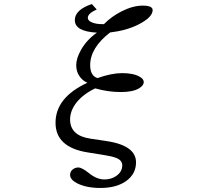

<svg xmlns="http://www.w3.org/2000/svg" viewBox="-20 -808 1040 947"><path d="M433.1 -788.1 457 -761.2Q413.1 -741.7 413.1 -720.2Q413.1 -705.6 434.1 -697.3Q454.1 -689 482.9 -689Q486.3 -689 492.7 -689Q530.3 -727.1 579.6 -752Q635.7 -780.3 684.1 -780.3Q732.9 -780.3 732.9 -758.3Q732.9 -722.7 662.6 -687Q603.5 -657.2 522.9 -647.9Q424.8 -571.8 424.8 -486.8Q424.8 -434.1 460.9 -422.9Q529.8 -447.3 582.5 -447.3Q640.1 -447.3 670.4 -428.7Q689 -418 689 -403.3Q689 -386.2 665.5 -372.1Q634.8 -354 577.1 -354Q512.2 -354 449.7 -372.1Q390.1 -343.8 356.9 -301.8Q325.7 -261.7 325.7 -218.8Q325.7 -138.7 426.8 -124L502 -112.8Q650.9 -91.3 650.9 -7.3Q650.9 50.3 601.6 85.4Q553.7 119.1 475.1 119.1Q406.2 119.1 360.8 96.2Q325.7 78.1 325.7 54.7Q325.7 35.2 343.3 24.4Q353.5 18.1 366.7 18.1Q383.8 18.1 419.4 46.4Q457.5 77.1 495.1 77.1Q528.8 77.1 553.7 59.6Q583 39.1 583 7.3Q583 -18.1 551.3 -29.8Q532.2 -37.1 495.1 -43L413.1 -56.2Q253.9 -81.1 253.9 -202.6Q253.9 -327.1 411.1 -399.9Q399.4 -404.8 391.1 -411.6Q356 -440.4 356 -486.8Q356 -520.5 379.9 -562.5Q408.2 -612.3 458 -647Q349.1 -652.8 349.1 -708.5Q349.1 -759.8 433.1 -788.1Z"/></svg>

Font: BIZ UDPMincho
Style: Regular
Weight: 400
Designer: TypeBank Co., Ltd.
Foundry: Morisawa Inc.
Version: Version 1.06